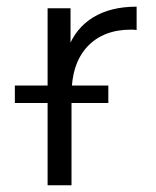

<svg xmlns="http://www.w3.org/2000/svg" viewBox="-20 -550 463 570"><path d="M121.3 0V-525.5H189.4V-381.9L182.3 -407Q204.5 -466.5 256.4 -498.4Q308.3 -530.2 385.6 -530.2V-460.9Q381.2 -461.5 377.2 -461.8Q373.1 -462 368.9 -462Q286.6 -462 239.4 -411.6Q192.3 -361.2 192.3 -268.4V0ZM24.1 -244.3V-296.1H301.6V-244.3Z"/></svg>

Font: Montserrat Alternates Thin
Style: Regular
Weight: 100
Designer: Julieta Ulanovsky
Foundry: Julieta Ulanovsky
Version: Version 9.000